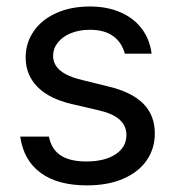

<svg xmlns="http://www.w3.org/2000/svg" viewBox="-20 -557 536 588"><path d="M254.9 -465.8Q222.7 -465.8 197 -455.3Q171.4 -444.8 157 -426.5Q142.6 -408.2 142.6 -385.7Q142.6 -359.4 164.8 -340.8Q187 -322.3 233.4 -311.5L312.5 -292Q383.8 -274.9 418.9 -239.5Q454.1 -204.1 454.1 -148.4Q454.1 -102.1 429.4 -66.2Q404.8 -30.3 357.9 -9.8Q311 10.7 246.1 10.7Q156.7 10.7 104.5 -27.6Q52.2 -65.9 42 -138.7H129.9Q137.2 -100.1 165.5 -81.3Q193.8 -62.5 244.1 -62.5Q300.8 -62.5 334 -84.5Q367.2 -106.4 367.2 -143.6Q367.2 -171.9 346.2 -190.7Q325.2 -209.5 280.3 -219.7L200.2 -238.3Q130.9 -254.4 94.7 -291Q58.6 -327.6 58.6 -380.9Q58.6 -425.8 83.3 -461.4Q107.9 -497.1 152.6 -517.1Q197.3 -537.1 254.9 -537.1Q308.6 -537.1 349.6 -519Q390.6 -501 414.8 -468.3Q439 -435.5 444.3 -392.6H362.3Q353 -427.2 326.4 -446.5Q299.8 -465.8 254.9 -465.8Z"/></svg>

Font: Pretendard GOV
Style: Regular
Weight: 400
Designer: Base glyphs from Inter by Rasmus Andersson; Hangeul glyphs from Noto Sans CJK(Source Han Sans) by Jang Soo-young and Kan
Foundry: Kil Hyung-jin
Version: Version 1.309